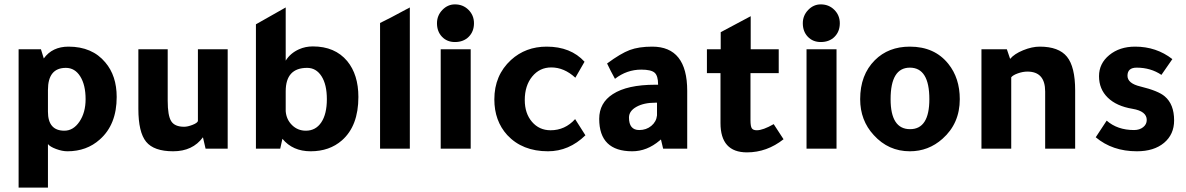

<svg xmlns="http://www.w3.org/2000/svg" viewBox="-20 -679 5417 877"><path d="M199 -21V178H65V-454H167L180 -412Q219 -466 293 -466Q401 -466 461 -394Q513 -333 513 -236Q513 -110 436 -42Q376 12 288 12Q264 12 236 1.5Q208 -9 199 -21ZM199 -169Q199 -82 274 -82Q315 -82 343 -123.5Q371 -165 371 -226Q371 -291 346.5 -330Q322 -369 281 -369Q199 -369 199 -268Z M907 -52Q860 12 771 12Q683 12 647.5 -31.5Q612 -75 612 -182V-454H746V-219Q746 -151 762 -125.5Q778 -100 821 -100Q837 -100 859 -108.5Q881 -117 884 -126V-454H1020V0H919Z M1149 0V-568L1285 -645V-402Q1306 -436 1346 -454Q1375 -467 1409 -467Q1510 -467 1566 -400Q1617 -338 1617 -236Q1617 -104 1542 -38Q1485 12 1399 12Q1317 12 1270 -45L1260 0ZM1285 -171Q1288 -133 1314 -107.5Q1340 -82 1377 -82Q1422 -82 1447.5 -120Q1473 -158 1473 -226Q1473 -293 1448.5 -331Q1424 -369 1383 -369Q1285 -369 1285 -262Z M1852 -645V0H1716V-574Q1756 -593 1835 -636L1845 -641Z M2130 -454V0H1993V-454ZM2058 -487Q2022 -487 1999 -511Q1976 -535 1976 -573Q1976 -608 2000.5 -633.5Q2025 -659 2058 -659Q2095 -659 2120 -634Q2145 -609 2145 -573Q2145 -535 2121 -511Q2097 -487 2058 -487Z M2650 -397 2608 -324Q2557 -371 2498 -371Q2445 -371 2411 -329.5Q2377 -288 2377 -222Q2377 -161 2410 -122.5Q2443 -84 2495 -84Q2561 -84 2607 -135L2654 -61Q2579 12 2483 12Q2366 12 2297 -62Q2238 -127 2238 -225Q2238 -335 2314 -405Q2381 -466 2477 -466Q2587 -466 2650 -397Z M3119 0H3009L2999 -42Q2997 -41 2993 -37Q2935 12 2868 12Q2717 12 2717 -136Q2717 -209 2779 -249Q2845 -292 2973 -292H2986V-293Q2986 -333 2970 -347Q2954 -361 2909 -361Q2843 -361 2789 -319Q2769 -355 2753 -389Q2815 -435 2856.5 -450.5Q2898 -466 2959 -466Q3119 -466 3119 -264ZM2981 -210H2974Q2921 -210 2887 -191Q2853 -172 2853 -142Q2853 -85 2900 -85Q2932 -85 2955 -104Q2978 -123 2981 -152Z M3514 -112 3559 -43Q3483 17 3392 17Q3271 17 3271 -117V-345H3209V-454H3272V-532Q3331 -564 3409 -605V-454H3537V-345H3408V-130Q3408 -102 3414 -93Q3420 -84 3437 -84Q3465 -84 3514 -112Z M3801 -454V0H3664V-454ZM3729 -487Q3693 -487 3670 -511Q3647 -535 3647 -573Q3647 -608 3671.5 -633.5Q3696 -659 3729 -659Q3766 -659 3791 -634Q3816 -609 3816 -573Q3816 -535 3792 -511Q3768 -487 3729 -487Z M4136 -466Q4249 -466 4312 -387Q4364 -322 4364 -226Q4364 -115 4285 -45Q4221 12 4136 12Q4038 12 3971 -62Q3909 -129 3909 -226Q3909 -337 3976 -404Q4038 -466 4136 -466ZM4048 -226Q4048 -89 4137 -89Q4225 -89 4225 -226Q4225 -370 4136 -370Q4048 -370 4048 -226Z M4594 -410Q4613 -433 4653.5 -449.5Q4694 -466 4729 -466Q4816 -466 4853.5 -420Q4891 -374 4891 -266V0H4754V-261Q4754 -352 4673 -352Q4652 -352 4629.5 -344Q4607 -336 4599 -326V0H4463V-454H4579Z M4985 -52 5035 -128Q5084 -85 5160 -85Q5185 -85 5201.5 -98Q5218 -111 5218 -131Q5218 -171 5153 -182Q5080 -194 5040 -233Q5000 -272 5000 -331Q5000 -389 5047 -427.5Q5094 -466 5165 -466Q5262 -466 5335 -409L5285 -337Q5236 -370 5172 -370Q5130 -370 5130 -333Q5130 -298 5189 -284Q5271 -264 5300 -239Q5343 -203 5343 -129Q5343 -65 5297 -26.5Q5251 12 5173 12Q5061 12 4985 -52Z"/></svg>

Font: Tajawal ExtraBold
Style: Regular
Weight: 800
Designer: Boutros Fonts
Foundry: Created by Boutros International 2017
Version: Version 1.700